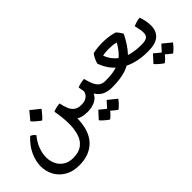

<svg xmlns="http://www.w3.org/2000/svg" viewBox="-19 -847 1614 1614"><g transform="rotate(-45 788.5 -40.0)"><path d="M279.3 273.4Q202.6 273.4 149.7 242.7Q96.7 211.9 68.8 160.9Q41 109.9 41 48.8Q41 -11.7 70.1 -75.4Q99.1 -139.2 159.7 -194.3Q170.4 -190.4 182.1 -181.6Q193.8 -172.9 201.2 -161.6Q163.1 -116.2 144.8 -67.1Q126.5 -18.1 126.5 26.9Q126.5 73.2 145 111.1Q163.6 148.9 199 171.1Q234.4 193.4 284.7 193.4Q352.5 193.4 391.6 163.6Q430.7 133.8 447.3 82Q463.9 30.3 463.9 -34.7Q463.9 -71.8 459.5 -112.3Q455.1 -152.8 447.8 -194.3Q463.4 -201.7 487.5 -207Q511.7 -212.4 527.3 -212.9Q535.2 -172.4 548.1 -140.9Q561 -109.4 584.7 -91.8Q608.4 -74.2 647.9 -74.2H657.7V4.9H647.9Q602.5 4.9 579.6 -2.7Q556.6 -10.3 544.9 -18.6Q541.5 129.4 470.2 201.4Q398.9 273.4 279.3 273.4ZM321.3 -214.8Q293.9 -234.9 272.5 -254.2Q251 -273.4 248 -280.8L308.1 -353L388.2 -288.1Q359.9 -251.5 343.5 -234.1Q327.1 -216.8 321.3 -214.8Z M636.2 4.9V-74.2H646Q679.7 -74.2 699.2 -83.3Q718.8 -92.3 728.5 -104.5Q738.3 -116.7 741.5 -127Q744.6 -137.2 744.6 -139.2Q744.6 -143.1 742.4 -155.3Q740.2 -167.5 738 -179.4Q735.8 -191.4 735.8 -194.3Q749.5 -200.7 773.7 -206.5Q797.9 -212.4 818.8 -212.9Q831.5 -157.7 847.9 -127.4Q864.3 -97.2 884.5 -85.7Q904.8 -74.2 929.2 -74.2H939V4.9H929.2Q887.7 4.9 851.1 -11.5Q814.5 -27.8 789.1 -68.8Q771 -29.8 731.7 -12.5Q692.4 4.9 646 4.9ZM838.9 174.8Q813 156.2 792.5 137.5Q772 118.7 769 111.8L828.1 46.4L904.8 108.4Q884.3 135.7 864.3 154.5Q844.2 173.3 838.9 174.8ZM731 183.1Q704.6 164.6 684.3 146Q664.1 127.4 660.6 120.1L720.2 54.7L796.4 117.2Q771.5 149.4 753.9 165.5Q736.3 181.6 731 183.1Z M919.4 4.9V-74.2H943.8Q1028.3 -74.2 1081.5 -94.5Q1134.8 -114.7 1168.9 -151.1Q1203.1 -187.5 1229.5 -234.9Q1210.9 -240.7 1187.7 -242.9Q1164.6 -245.1 1137.2 -245.1Q1111.3 -245.1 1096.4 -243.2Q1081.5 -241.2 1070.3 -237.8Q1130.9 -74.2 1362.8 -74.2H1372.6V4.9H1362.8Q1217.3 4.9 1122.6 -54.2Q1027.8 -113.3 988.3 -224.6Q993.2 -244.6 1005.1 -269Q1017.1 -293.5 1028.8 -308.6Q1094.2 -323.2 1164.6 -320.3Q1234.9 -317.4 1283.7 -300.3Q1292 -292.5 1304.9 -274.7Q1317.9 -256.8 1323.2 -244.6Q1272.9 -146 1219.7 -91.8Q1166.5 -37.6 1099.9 -16.4Q1033.2 4.9 943.8 4.9Z M1353 4.9V-74.2H1364.3Q1411.1 -74.2 1429.7 -88.4Q1448.2 -102.5 1448.2 -131.8Q1448.2 -151.9 1444.3 -174.1Q1440.4 -196.3 1433.1 -224.1Q1448.7 -232.9 1473.9 -239.5Q1499 -246.1 1513.2 -246.6Q1523.9 -216.3 1529.3 -188.2Q1534.7 -160.2 1534.7 -131.3Q1534.7 -67.4 1494.1 -31.2Q1453.6 4.9 1364.3 4.9ZM1498.5 165Q1472.7 146.5 1452.1 127.7Q1431.6 108.9 1428.7 102.1L1487.8 36.6L1564.5 98.6Q1543.9 126 1523.9 144.8Q1503.9 163.6 1498.5 165ZM1390.6 173.3Q1364.3 154.8 1344 136.2Q1323.7 117.7 1320.3 110.4L1379.9 44.9L1456.1 107.4Q1431.2 139.6 1413.6 155.8Q1396 171.9 1390.6 173.3Z"/></g></svg>

Font: Harmattan SemiBold
Style: Regular
Weight: 600
Designer: George W. Nuss III and SIL International
Foundry: SIL International
Version: Version 4.000